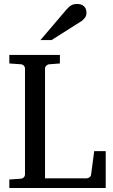

<svg xmlns="http://www.w3.org/2000/svg" viewBox="-20 -948 570 968"><path d="M27 0H513V-186H455L439 -66C438 -57 427 -49 417 -49H207V-602C207 -614 217 -623 229 -624L282 -628V-671H27V-628L85 -624C97 -623 106 -614 106 -602V-69C106 -57 97 -48 85 -47L27 -43ZM369 -928C340 -928 330 -915 316 -901L184 -746H240L393 -843C404 -852 416 -864 416 -883C416 -911 399 -928 370 -928Z"/></svg>

Font: Veleka
Style: Regular
Weight: 400
Designer: Stefan Peev, Context Ltd, 2016; SIL International, 1997-2014.
Foundry: Stefan Peev, Context Ltd, 2016
Version: Version 1.000